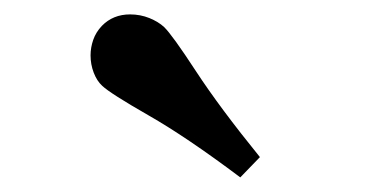

<svg xmlns="http://www.w3.org/2000/svg" viewBox="-20 -795 540 268"><path d="M315.4 -547.4Q240.7 -603.5 187.3 -634Q133.8 -664.6 122.6 -675.3Q115.2 -682.1 110.8 -693.6Q106.4 -705.1 106.4 -717.8Q106.4 -728.5 110.1 -739.3Q113.8 -750 122.1 -758.8Q137.7 -774.9 161.6 -774.9Q175.8 -774.9 188.5 -769.8Q201.2 -764.6 209 -757.3Q220.2 -746.6 253.4 -695.8Q286.6 -645 342.8 -575.7Z"/></svg>

Font: Gelasio
Style: Regular
Weight: 400
Designer: Eben Sorkin
Foundry: Eben Sorkin
Version: Version 1.008